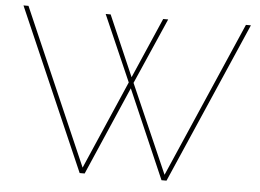

<svg xmlns="http://www.w3.org/2000/svg" viewBox="-51 -776 1139 841"><g transform="rotate(5 519.0 -355.0)"><path d="M380.9 -704.1H402.8L518.1 -438L633.8 -704.1H655.8L528.8 -414.1L699.2 -24.9L997.1 -710H1019L710 0H688L519 -389.2L350.1 0H328.1L19 -710H41L338.9 -24.9L507.8 -414.1Z"/></g></svg>

Font: Rawline Thin
Style: Regular
Weight: 250
Designer: Matt McInerney, Pablo Impallari, Rodrigo Fuenzalida
Foundry: Matt McInerney, Pablo Impallari, Rodrigo Fuenzalida
Version: Version 4.020;PS 004.020;hotconv 1.0.88;makeotf.lib2.5.64775